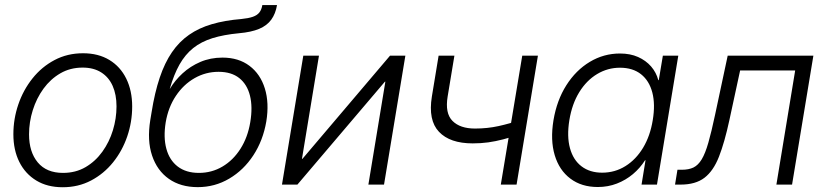

<svg xmlns="http://www.w3.org/2000/svg" viewBox="-20 -748 3340 778"><path d="M233.9 10.7Q171.9 10.7 127.2 -16.4Q82.5 -43.5 58.3 -91.8Q34.2 -140.1 34.2 -204.1Q34.2 -266.1 54.2 -324.7Q74.2 -383.3 111.6 -430.2Q148.9 -477.1 200.9 -504.6Q252.9 -532.2 316.4 -532.2Q378.4 -532.2 423.1 -505.1Q467.8 -478 491.7 -429.2Q515.6 -380.4 515.6 -316.4Q515.6 -253.9 495.6 -195.3Q475.6 -136.7 438.2 -90.3Q400.9 -43.9 349.1 -16.6Q297.4 10.7 233.9 10.7ZM235.4 -47.4Q286.6 -47.4 326.7 -70.8Q366.7 -94.2 394.8 -133.3Q422.9 -172.4 437.5 -220.2Q452.1 -268.1 452.1 -316.9Q452.1 -364.7 436.5 -399.9Q420.9 -435.1 390.1 -454.6Q359.4 -474.1 314.9 -474.1Q264.6 -474.1 224.6 -450.9Q184.6 -427.7 156.2 -388.7Q127.9 -349.6 112.8 -301.5Q97.7 -253.4 97.7 -203.6Q97.7 -132.3 133.1 -89.8Q168.5 -47.4 235.4 -47.4Z M781.2 10.3Q711.9 10.3 664.3 -23.2Q616.7 -56.6 596.2 -117.7Q575.7 -178.7 588.9 -261.2L594.2 -293Q606.9 -373 627.2 -433.3Q647.5 -493.7 676.8 -536.4Q706.1 -579.1 746.1 -606.9Q786.1 -634.8 838.6 -650.1Q891.1 -665.5 957.5 -670.9Q986.8 -673.8 1004.4 -679.9Q1022 -686 1031 -697.5Q1040 -709 1043 -727.5H1102.5Q1096.7 -692.4 1079.3 -668.5Q1062 -644.5 1030.3 -631.1Q998.5 -617.7 948.2 -613.3Q886.2 -607.4 840.8 -593.3Q795.4 -579.1 762.9 -553.2Q730.5 -527.3 707.5 -486.8Q684.6 -446.3 668 -388.2H668.5Q688.5 -421.9 719.7 -450.7Q751 -479.5 792 -497.1Q833 -514.6 881.3 -514.6Q946.8 -514.6 991 -481.2Q1035.2 -447.8 1053.2 -389.4Q1071.3 -331.1 1059.1 -255.9Q1045.9 -178.7 1006.6 -118.7Q967.3 -58.6 908.9 -24.2Q850.6 10.3 781.2 10.3ZM786.1 -47.4Q837.9 -47.4 881.3 -73Q924.8 -98.6 954.3 -145Q983.9 -191.4 994.1 -252.9Q1004.4 -314.5 992.9 -360.4Q981.4 -406.2 949.5 -431.6Q917.5 -457 865.7 -457Q813.5 -457 768.6 -431.4Q723.6 -405.8 692.6 -359.4Q661.6 -313 651.4 -252Q641.6 -191.4 654.1 -145.3Q666.5 -99.1 700.2 -73.2Q733.9 -47.4 786.1 -47.4Z M1536.1 0H1472.7L1541.5 -417H1539.6L1185.1 0H1122.6L1209 -522.5H1272.5L1203.6 -104.5H1205.6L1560.5 -522.5H1622.6Z M1895.5 -167Q1803.2 -167 1758.8 -213.9Q1714.4 -260.7 1730 -356.9L1757.3 -522.5H1821.3L1793.9 -356.9Q1782.7 -289.1 1813.5 -258.1Q1844.2 -227.1 1904.8 -227.1Q1954.6 -227.1 2000.2 -237.1Q2045.9 -247.1 2093.8 -263.7L2083.5 -202.6Q2049.3 -191.4 2018.8 -183.3Q1988.3 -175.3 1958.5 -171.1Q1928.7 -167 1895.5 -167ZM2009.3 0 2096.2 -522.5H2159.7L2073.2 0Z M2402.3 9.8Q2336.4 9.8 2291.3 -24.2Q2246.1 -58.1 2227.8 -119.1Q2209.5 -180.2 2222.7 -260.7Q2236.3 -341.8 2274.9 -402.6Q2313.5 -463.4 2369.9 -497.3Q2426.3 -531.2 2492.2 -531.2Q2533.7 -531.2 2565.4 -517.1Q2597.2 -502.9 2618.2 -478.8Q2639.2 -454.6 2647.5 -423.3H2649.4L2666 -522.5H2728.5L2642.1 0H2579.6L2595.7 -98.6H2593.8Q2573.7 -66.9 2544.7 -42.5Q2515.6 -18.1 2479.7 -4.2Q2443.8 9.8 2402.3 9.8ZM2419.9 -48.3Q2471.7 -48.3 2514.4 -75Q2557.1 -101.6 2585.9 -149.4Q2614.7 -197.3 2625 -261.2Q2635.7 -325.2 2623.3 -373Q2610.8 -420.9 2577.4 -447.3Q2543.9 -473.6 2492.2 -473.6Q2442.4 -473.6 2399.7 -448Q2356.9 -422.4 2327.4 -374.8Q2297.9 -327.1 2287.1 -261.2Q2276.4 -195.3 2289.6 -147.5Q2302.7 -99.6 2336.4 -74Q2370.1 -48.3 2419.9 -48.3Z M2715.3 0 2725.1 -60.1H2742.2Q2771 -60.1 2790 -69.3Q2809.1 -78.6 2823.5 -102.5Q2837.9 -126.5 2850.3 -169.9Q2862.8 -213.4 2877.4 -282.2L2928.7 -522.5H3275.9L3189.5 0H3126L3202.1 -462.4H2979L2935.5 -261.2Q2916 -170.9 2893.3 -113Q2870.6 -55.2 2834.5 -27.6Q2798.3 0 2738.3 0Z"/></svg>

Font: Inter 28pt Light
Style: Italic
Weight: 300
Italic angle: -9.3988°
Designer: Rasmus Andersson
Foundry: rsms
Version: Version 4.001;git-66647c0bb